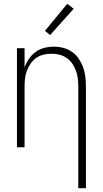

<svg xmlns="http://www.w3.org/2000/svg" viewBox="-20 -773 540 1008"><path d="M391 215V-320Q391 -341 388.5 -362Q386 -383 378.5 -402.5Q371 -422 359 -439.5Q347 -457 329.5 -469Q312 -481 291.5 -486Q271 -491 250 -491Q229 -491 208.5 -486Q188 -481 170.5 -469Q153 -457 141 -439.5Q129 -422 121.5 -402.5Q114 -383 111.5 -362Q109 -341 109 -320V0H69V-520H109V-418Q117 -442 131.5 -463.5Q146 -485 166.5 -500Q187 -515 212 -521.5Q237 -528 263 -528Q288 -528 313 -521.5Q338 -515 358.5 -500.5Q379 -486 393.5 -464.5Q408 -443 416.5 -419.5Q425 -396 428 -370.5Q431 -345 431 -320V215ZM243 -589 216 -611 333 -753 367 -727Z"/></svg>

Font: Zed Sans Extralight
Style: Regular
Weight: 200
Designer: Belleve Invis
Foundry: Belleve Invis
Version: Version 1.0.0; ttfautohint (v1.8.4)